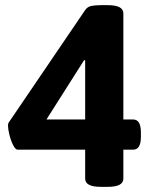

<svg xmlns="http://www.w3.org/2000/svg" viewBox="-20 -722 575 744"><path d="M398 -702Q458 -702 458 -670V-259H496Q526 -259 526 -209V-192Q526 -142 496 -142H458V-30Q458 2 398 2H370Q310 2 310 -30V-142H48Q40 -142 31 -159.5Q22 -177 16.5 -199.5Q11 -222 11 -235Q11 -242 13 -246L310 -683Q319 -696 334 -699Q349 -702 371 -702ZM306 -489 160 -259H310V-488Z"/></svg>

Font: Asap VF Beta
Style: Regular
Weight: 400
Designer: Pablo Cosgaya
Foundry: Pablo Cosgaya
Version: Version 1.007